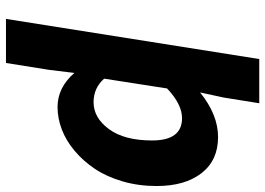

<svg xmlns="http://www.w3.org/2000/svg" viewBox="-142 -558 884 640"><g transform="rotate(90 300.0 -238.0)"><path d="M43 184.1 176.8 -660.2H324.2L305.2 -542L288.1 -462.9Q362.3 -522.9 437 -522.9Q514.2 -522.9 557.1 -467.8Q600.1 -412.6 600.1 -317.9Q600.1 -257.8 584.5 -204.3Q568.8 -150.9 542.7 -112.1Q516.6 -73.2 482.7 -44.7Q448.7 -16.1 411.4 -2Q374 12.2 336.9 12.2Q272 12.2 223.1 -43.9L212.9 40L189.9 184.1ZM320.8 -107.9Q372.6 -107.9 410.4 -159.2Q448.2 -210.4 448.2 -303.2Q448.2 -402.8 374 -402.8Q327.6 -402.8 274.9 -353L242.2 -143.1Q273.4 -107.9 320.8 -107.9Z"/></g></svg>

Font: Office Code Pro D Bold Italic
Style: Regular
Weight: 700
Italic angle: -9°
Designer: Nathan Rutzky & Paul D. Hunt
Foundry: Adobe Systems Incorporated
Version: Version 1.004;PS 001.004;hotconv 1.0.70;makeotf.lib2.5.58329